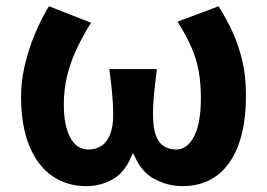

<svg xmlns="http://www.w3.org/2000/svg" viewBox="-20 -594 873 627"><path d="M261.2 13.8Q197.9 13.8 149.9 -19.7Q101.9 -53.3 75.3 -118.7Q48.8 -184.1 48.8 -279.6Q48.8 -329.2 61 -381Q73.2 -432.9 93.8 -482.5Q114.4 -532.1 139.9 -573.5L277.3 -519.8Q249 -474.4 229.1 -431.5Q209.2 -388.7 198.8 -344.6Q188.4 -300.6 188.4 -251.4Q188.4 -185.1 209.1 -145.4Q229.9 -105.8 268.7 -105.8Q293.5 -105.8 311.5 -117.9Q329.4 -129.9 339.5 -154.9Q349.6 -180 349.6 -219.1Q349.6 -244.6 348 -266.4Q346.4 -288.2 343.9 -312.6Q341.3 -336.9 336.8 -368.4H492.3Q488.7 -336.9 485.8 -312.6Q482.8 -288.2 481.3 -266.4Q479.7 -244.6 479.7 -219.1Q479.7 -176.8 489 -151.8Q498.3 -126.8 515.6 -116.3Q532.8 -105.8 556.2 -105.8Q591.1 -105.8 613.6 -148.2Q636 -190.6 636 -273.8Q636 -322.7 628.9 -361.9Q621.8 -401.1 605 -439.6Q588.2 -478.1 559.9 -523.3L693.8 -573.5Q720.4 -531.7 740.4 -487.4Q760.3 -443.2 771.8 -393.2Q783.2 -343.1 783.2 -283.1Q783.2 -187.8 759 -121.6Q734.8 -55.4 688.4 -20.8Q642 13.8 576.5 13.8Q527.1 13.8 483.2 -10Q439.3 -33.8 416.4 -91.5H412.4Q390.5 -33.8 350.5 -10Q310.4 13.8 261.2 13.8Z"/></svg>

Font: Noto Sans TC
Style: Regular
Weight: 100
Designer: Ryoko NISHIZUKA 西塚涼子 (kana, bopomofo & ideographs); Paul D. Hunt (Latin, Greek & Cyrillic); Sandoll Communications 산돌커뮤니
Foundry: Adobe
Version: Version 2.004;hotconv 1.0.118;makeotfexe 2.5.65603